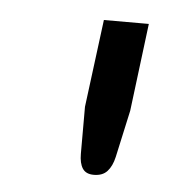

<svg xmlns="http://www.w3.org/2000/svg" viewBox="-32 -746 278 315"><g transform="rotate(5 106.5 -589.0)"><path d="M201.5 -715.5 183.5 -571 166.5 -493.5Q163 -478 155.2 -469.5Q147.5 -461 133 -461Q120 -461 114.5 -469.5Q109 -478 109 -493.5V-571L127.5 -715.5Z"/></g></svg>

Font: Lato TR
Style: Italic
Weight: 400
Italic angle: -12°
Designer: Lukasz Dziedzic
Foundry: tyPoland Lukasz Dziedzic
Version: Version 1.104 2013